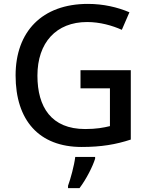

<svg xmlns="http://www.w3.org/2000/svg" viewBox="-20 -744 767 985"><path d="M393 -384V-291H544V-97C511 -89 474 -82 417 -82C243 -82 172 -195 172 -356C172 -525 268 -631 427 -631C493 -631 556 -613 605 -591L644 -681C583 -707 510 -724 431 -724C195 -724 60 -581 60 -357C60 -127 180 10 399 10C500 10 575 -3 651 -28V-384ZM468 70V61H366C361 104 342 174 329 209V221H388C423 175 456 109 468 70Z"/></svg>

Font: Noto Sans Gujarati Medium
Style: Regular
Weight: 500
Designer: Jelle Bosma - Monotype Design Team, Universal Thirst
Foundry: Monotype Imaging Inc.
Version: Version 2.106